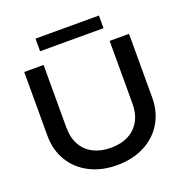

<svg xmlns="http://www.w3.org/2000/svg" viewBox="-160 -1071 1183 1229"><g transform="rotate(-20 431.0 -456.0)"><path d="M431 -104Q501 -104 551.5 -130.5Q602 -157 629 -206Q656 -255 656 -322V-750H788V-317Q788 -219 743 -144Q698 -69 617 -27.5Q536 14 431 14Q326 14 245 -27.5Q164 -69 119 -144Q74 -219 74 -317V-750H206V-322Q206 -255 233 -206Q260 -157 311 -130.5Q362 -104 431 -104ZM215 -926H647V-840H215Z"/></g></svg>

Font: Unbounded Variable
Style: Regular
Weight: 400
Designer: Luke Prowse, Jean-Baptiste Morizot, Fátima Lázaro, Florian Runge
Foundry: NaN
Version: Version 1.600;FEAKit 1.0